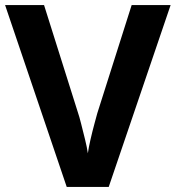

<svg xmlns="http://www.w3.org/2000/svg" viewBox="-20 -734 690 754"><path d="M650 -714 407 0H242L0 -714H153L287 -289Q291 -278 298.5 -248.5Q306 -219 314 -186.5Q322 -154 325 -132Q328 -154 335.5 -186.5Q343 -219 351 -248.5Q359 -278 362 -289L497 -714Z"/></svg>

Font: Noto Sans Thaana
Style: Bold
Weight: 700
Designer: David Williams
Foundry: Google Inc.
Version: Version 3.001; ttfautohint (v1.8.4.7-5d5b)